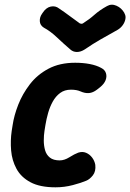

<svg xmlns="http://www.w3.org/2000/svg" viewBox="-20 -784 556 820"><path d="M217 16Q151 16 110.5 -5.5Q70 -27 50.5 -63Q31 -99 27.5 -141.5Q24 -184 30 -225L34 -250Q40 -291 58 -337Q76 -383 107.5 -424Q139 -465 187 -490.5Q235 -516 301 -516Q335 -516 363.5 -510.5Q392 -505 412 -494Q428 -486 432.5 -471.5Q437 -457 431 -441.5Q425 -426 408 -412L394 -401Q377 -388 360 -386.5Q343 -385 323 -394Q307 -401 283 -401Q256 -401 237 -387Q218 -373 205.5 -350.5Q193 -328 185.5 -301.5Q178 -275 174 -250L170 -225Q167 -206 167 -184Q167 -162 172.5 -142.5Q178 -123 193 -111Q208 -99 235 -99Q255 -99 276.5 -112.5Q298 -126 314 -132Q332 -138 347.5 -131.5Q363 -125 373.5 -111Q384 -97 387 -80Q390 -52 376.5 -35Q363 -18 348 -12Q327 -3 291 6.5Q255 16 217 16ZM512 -726Q518 -716 515.5 -702.5Q513 -689 504.5 -677Q496 -665 483 -657Q440 -633 408.5 -615Q377 -597 342 -573Q325 -562 308.5 -562Q292 -562 280 -573Q251 -598 223 -624.5Q195 -651 167 -666Q151 -676 150 -693.5Q149 -711 160 -726L162 -729Q177 -752 197 -756Q217 -760 232 -748Q256 -732 276.5 -716.5Q297 -701 321 -684Q324 -683 327 -682.5Q330 -682 334 -684Q361 -701 383.5 -721Q406 -741 437 -758Q456 -769 477.5 -759.5Q499 -750 511 -729Z"/></svg>

Font: Winky Sans SemiBold
Style: Italic
Weight: 600
Italic angle: -8.97852°
Designer: Simon Atzbach
Foundry: typofactur
Version: Version 1.205